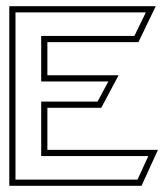

<svg xmlns="http://www.w3.org/2000/svg" viewBox="-20 -600 530 620"><path d="M10 0H437L490 -116H133V-252H307L363 -357H133V-464H427L483 -580H10ZM30 -20V-560H451L414 -484H113V-337H330L295 -272H113V-96H459L424 -20Z"/></svg>

Font: Charger Pro
Style: Ol
Weight: 900
Designer: Jasper
Foundry: Cannot Into Space Fonts
Version: Version 1.09